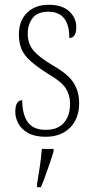

<svg xmlns="http://www.w3.org/2000/svg" viewBox="-20 -562 392 803"><path d="M171 10Q126 10 98 -5.5Q70 -21 57 -45Q44 -69 44 -94Q44 -120 52 -131.5Q60 -143 73 -143Q73 -85 95.5 -52Q118 -19 172 -19Q221 -19 247 -48Q273 -77 273 -129Q273 -164 255.5 -192Q238 -220 183 -252Q137 -281 109.5 -305Q82 -329 70.5 -355.5Q59 -382 59 -418Q59 -475 93 -508.5Q127 -542 184 -542Q240 -542 269.5 -514.5Q299 -487 299 -449Q299 -403 270 -403Q270 -513 182 -513Q137 -513 116.5 -486.5Q96 -460 96 -421Q96 -378 121.5 -349Q147 -320 200 -289Q265 -252 288 -215.5Q311 -179 311 -131Q311 -66 273 -28Q235 10 171 10ZM135 208Q141 172 146.5 135Q152 98 155 61H204V71Q198 92 188.5 119.5Q179 147 169.5 174Q160 201 151 221H135Z"/></svg>

Font: Noto Serif Bengali Condensed ExtraLight
Style: Regular
Weight: 200
Width: 3
Designer: Juan Bruce, Universal Thirst, Indian Type Foundry and the Monotype Design Team.
Foundry: Monotype Imaging Inc.
Version: Version 2.003; ttfautohint (v1.8.4.7-5d5b)